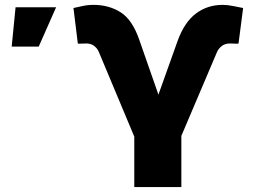

<svg xmlns="http://www.w3.org/2000/svg" viewBox="-20 -757 1027 777"><path d="M523.4 0V-204.1L379.9 -546.9Q373.5 -562 360.6 -571.5Q347.7 -581.1 329.1 -581.1Q325.7 -581.1 316.4 -580.6Q309.1 -580.6 302.2 -580.3Q295.4 -580.1 294.9 -581.1L277.3 -724.6Q292.5 -727.5 313.2 -732.4Q334 -737.3 358.4 -737.3Q420.4 -737.3 467.8 -707.5Q515.1 -677.7 543 -597.7L621.1 -374L698.2 -589.8Q725.6 -666.5 772.5 -701.9Q819.3 -737.3 880.9 -737.3Q901.4 -737.3 924.6 -732.4Q947.8 -727.5 963.9 -724.6L945.3 -581.1Q943.8 -580.1 936.3 -580.3Q928.7 -580.6 921.4 -580.6Q913.6 -581.1 911.1 -581.1Q890.1 -581.1 877 -570.3Q863.8 -559.6 858.4 -546.9L713.9 -207V0ZM27.3 -568.4 43 -727.5H207L136.7 -568.4Z"/></svg>

Font: Inter Black
Style: Regular
Weight: 900
Designer: Rasmus Andersson
Foundry: rsms
Version: Version 4.000;git-a52131595